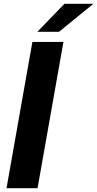

<svg xmlns="http://www.w3.org/2000/svg" viewBox="-20 -982 507 1002"><path d="M176 0H14L149 -763H311ZM288 -816H175L316 -962H467Z"/></svg>

Font: Open Sauce One ExtraBold Italic
Style: Regular
Weight: 800
Italic angle: -10°
Designer: Alfredo Marco Pradil
Foundry: Creative Sauce Fz LLC
Version: Version 1.477